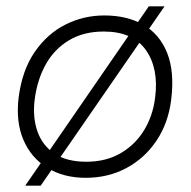

<svg xmlns="http://www.w3.org/2000/svg" viewBox="-20 -554 605 609"><path d="M252 10Q181 10 129.5 -22Q78 -54 54 -111Q30 -168 39 -244Q50 -331 90 -389Q130 -447 187.5 -476Q245 -505 311 -505Q383 -505 434.5 -475.5Q486 -446 510 -386.5Q534 -327 523 -238Q514 -164 476.5 -108Q439 -52 381 -21Q323 10 252 10ZM254 -41Q316 -41 362.5 -68Q409 -95 437 -141Q465 -187 472 -244Q484 -337 442.5 -395.5Q401 -454 309 -454Q245 -454 198.5 -426Q152 -398 125 -349.5Q98 -301 90 -238Q83 -183 98.5 -138Q114 -93 152.5 -67Q191 -41 254 -41ZM502 -534 109 35H60L452 -534Z"/></svg>

Font: Kulim Park ExtraLight
Style: Italic
Weight: 275
Italic angle: -8°
Designer: Noponies / Dale Sattler
Foundry: Noponies
Version: Version 1.000; ttfautohint (v1.8.3)